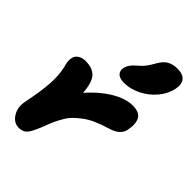

<svg xmlns="http://www.w3.org/2000/svg" viewBox="-246 -899 1061 1061"><g transform="rotate(45 284.5 -368.0)"><path d="M342.8 -528.8Q307.6 -528.8 292.2 -544.2Q276.9 -559.6 282.2 -585.9Q288.6 -616.2 324.2 -646Q347.2 -664.6 361.6 -683.3Q376 -702.1 393.1 -732.9Q412.1 -766.6 437 -780.3Q461.9 -793.9 496.1 -793.9Q538.6 -793.9 556.9 -772Q575.2 -750 566.9 -707Q557.1 -659.7 522.2 -618.2Q487.3 -576.7 439 -552.7Q390.6 -528.8 342.8 -528.8ZM106.9 58.1Q67.4 58.1 43.5 20.3Q19.5 -17.6 29.8 -68.8Q51.3 -175.3 55.2 -240Q59.1 -304.7 46.9 -356.9Q40 -381.3 38.8 -395Q37.6 -408.7 41 -421.9Q44.4 -440.9 63 -452.9Q81.5 -464.8 106 -464.8Q163.1 -464.8 189.7 -434.8Q216.3 -404.8 221.2 -330.1Q279.8 -397.5 345 -436.3Q410.2 -475.1 464.8 -475.1Q518.6 -475.1 534.7 -444.8Q550.8 -414.6 540 -359.9Q530.3 -311 460 -291Q416.5 -278.3 381.8 -262.9Q347.2 -247.6 321.8 -228.5Q296.4 -209.5 278.1 -191.2Q259.8 -172.9 245.1 -147.5Q230.5 -122.1 220.9 -101.3Q211.4 -80.6 200.2 -49.8Q174.8 15.6 157.5 36.9Q140.1 58.1 106.9 58.1Z"/></g></svg>

Font: Shantell Sans Bouncy
Style: Italic
Weight: 800
Italic angle: -11.31°
Designer: Stephen Nixon, Anya Danilova, Shantell Martin
Foundry: Arrow Type
Version: Version 1.006;[9816181b4]